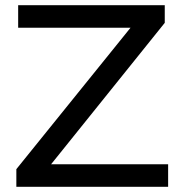

<svg xmlns="http://www.w3.org/2000/svg" viewBox="-20 -720 697 740"><path d="M177 -87H628V0H43V-68L483 -613H50V-700H615V-632Z"/></svg>

Font: Montserrat
Style: Regular
Weight: 500
Designer: Julieta Ulanovsky
Foundry: Julieta Ulanovsky
Version: Version 7.200;PS 007.200;hotconv 1.0.88;makeotf.lib2.5.64775